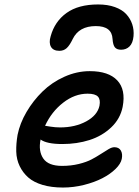

<svg xmlns="http://www.w3.org/2000/svg" viewBox="-20 -843 616 853"><path d="M416 -823.2Q458.5 -823.2 490.7 -811.5Q522.9 -799.8 541 -780Q559.1 -760.3 567.4 -735.4Q575.7 -710.4 573.2 -682.1Q570.3 -651.4 555.4 -636.7Q540.5 -622.1 518.1 -622.1Q499.5 -622.1 490.7 -632.3Q481.9 -642.6 480 -669.9Q477.1 -727.1 405.8 -727.1Q331.1 -727.1 303.2 -669.9Q289.1 -640.6 275.9 -628.9Q262.7 -617.2 244.1 -617.2Q216.3 -617.2 206.3 -635.3Q196.3 -653.3 205.1 -682.1Q223.1 -747.6 275.6 -785.4Q328.1 -823.2 416 -823.2ZM259.8 -9.8Q208.5 -9.8 169.2 -21.5Q129.9 -33.2 105.7 -54.4Q81.5 -75.7 67.4 -105Q53.2 -134.3 52.2 -169.4Q51.3 -204.6 58.1 -244.1Q68.4 -295.4 97.9 -345.7Q127.4 -396 168.9 -436.5Q210.4 -477.1 265.9 -502Q321.3 -526.9 378.9 -526.9Q462.4 -526.9 501 -485.8Q539.6 -444.8 524.9 -368.2Q514.2 -314.9 473.9 -276.9Q433.6 -238.8 377.7 -220.9Q321.8 -203.1 256.8 -203.1Q188 -203.1 160.2 -223.1Q149.9 -171.4 172.4 -138.7Q194.8 -106 255.9 -106Q295.4 -106 330.1 -114.5Q364.7 -123 387.7 -135.3Q410.6 -147.5 429.2 -159.7Q447.8 -171.9 462.4 -180.4Q477.1 -189 487.8 -189Q508.3 -189 516.8 -174.3Q525.4 -159.7 521 -137.2Q516.6 -115.2 493.2 -92.3Q469.7 -69.3 434.8 -51.3Q399.9 -33.2 353.3 -21.5Q306.6 -9.8 259.8 -9.8ZM369.1 -426.8Q312 -426.8 260.5 -386.7Q209 -346.7 180.2 -284.2Q181.2 -284.2 203.4 -280.5Q225.6 -276.9 247.1 -276.9Q313.5 -276.9 363 -303.7Q412.6 -330.6 421.9 -373Q427.2 -400.9 415 -413.8Q402.8 -426.8 369.1 -426.8Z"/></svg>

Font: Shantell Sans Bouncy
Style: Italic
Weight: 500
Italic angle: -11.31°
Designer: Stephen Nixon, Anya Danilova, Shantell Martin
Foundry: Arrow Type
Version: Version 1.006;[9816181b4]